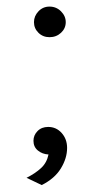

<svg xmlns="http://www.w3.org/2000/svg" viewBox="-20 -452 278 568"><path d="M103.5 95.5 58.5 74Q84.5 61 101.5 45.2Q118.5 29.5 123.5 5Q105 4 92 -6.8Q79 -17.5 79 -35.5Q79 -52 91 -64.2Q103 -76.5 122.5 -76.5Q146.5 -76.5 162.5 -58.5Q178.5 -40.5 178.5 -14.5Q178.5 16 160.2 46Q142 76 103.5 95.5ZM80.5 -386.5Q80.5 -404.5 93.8 -418.5Q107 -432.5 126.5 -432.5Q146.5 -432.5 160.5 -418.5Q174.5 -404.5 174.5 -386.5Q174.5 -368 160.5 -355Q146.5 -342 126.5 -342Q107 -342 93.8 -355Q80.5 -368 80.5 -386.5Z"/></svg>

Font: Karla Light
Style: Regular
Weight: 300
Designer: Jonathan Pinhorn
Version: Version 2.004;gftools[0.9.33]